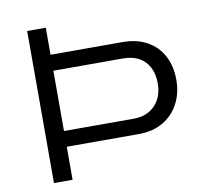

<svg xmlns="http://www.w3.org/2000/svg" viewBox="-77 -770 911 853"><g transform="rotate(-10 378.5 -343.0)"><path d="M99 0V-686H183V-564H507Q573 -564 619.5 -537.5Q666 -511 690 -464.5Q714 -418 714 -358Q714 -297 688.5 -249.5Q663 -202 617 -175.5Q571 -149 509 -149H183V0ZM183 -220H496Q558 -220 594 -257.5Q630 -295 630 -357Q630 -398 614.5 -428.5Q599 -459 569.5 -475.5Q540 -492 496 -492H183Z"/></g></svg>

Font: Archivo SemiExpanded Light
Style: Regular
Weight: 300
Width: 6
Designer: Hector Gatti
Foundry: Omnibus-Type
Version: Version 2.001